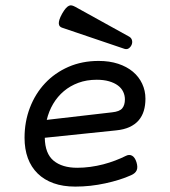

<svg xmlns="http://www.w3.org/2000/svg" viewBox="-20 -691 640 722"><path d="M473.1 -32.2Q452.6 -22.9 427.7 -15.1Q402.8 -7.3 375.7 -1.5Q348.6 4.4 320.1 7.6Q291.5 10.7 263.2 10.7Q216.8 10.7 181.4 -2Q146 -14.6 121.6 -38.6Q97.2 -62.5 84.7 -96.4Q72.3 -130.4 72.3 -172.9Q72.3 -233.4 92.5 -286.1Q112.8 -338.9 149.4 -377.9Q186 -417 237.3 -439.5Q288.6 -461.9 351.1 -461.9Q391.6 -461.9 424.3 -451.2Q457 -440.4 479.7 -421.4Q502.4 -402.3 514.6 -376.2Q526.9 -350.1 526.9 -319.8Q526.9 -294.9 520.8 -274.4Q514.6 -253.9 501.5 -238.5Q488.3 -223.1 467.3 -213.4Q446.3 -203.6 416.5 -200.7L148.4 -172.9Q149.4 -113.3 181.6 -86.7Q213.9 -60.1 270.5 -60.1Q294.9 -60.1 319.8 -63.5Q344.7 -66.9 368.2 -73Q391.6 -79.1 413.3 -87.4Q435.1 -95.7 453.6 -105Q465.8 -111.3 476.6 -105.5Q487.3 -99.6 493.2 -81.1Q499 -62 493.9 -50.5Q488.8 -39.1 473.1 -32.2ZM343.8 -391.1Q305.7 -391.1 274.7 -379.6Q243.7 -368.2 220 -348.1Q196.3 -328.1 179.9 -300.5Q163.6 -272.9 155.8 -240.2L401.4 -268.6Q429.7 -271.5 439.7 -283.7Q449.7 -295.9 449.7 -317.4Q449.7 -332.5 443.1 -346.2Q436.5 -359.9 423.3 -369.6Q410.2 -379.4 390.1 -385.3Q370.1 -391.1 343.8 -391.1ZM465.8 -553.2Q474.1 -548.3 476.3 -539.8Q478.5 -531.2 475.1 -522.9Q471.7 -514.6 464.6 -509.5Q457.5 -504.4 448.2 -507.3L213.4 -586.9Q208.5 -588.4 205.1 -592Q201.7 -595.7 201.2 -601.8Q200.7 -607.9 203.4 -616.9Q206.1 -626 213.4 -639.2Q221.2 -652.8 227.5 -659.9Q233.9 -667 239.5 -669.4Q245.1 -671.9 250.7 -670.4Q256.3 -668.9 262.7 -665.5Z"/></svg>

Font: Courier Prime
Style: Italic
Weight: 400
Monospace: yes
Designer: Alan Dague-Greene
Foundry: Quote-Unquote Apps
Version: Version 1.202